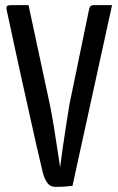

<svg xmlns="http://www.w3.org/2000/svg" viewBox="-20 -720 460 747"><path d="M194 7Q175 7 163.5 -9.5Q152 -26 146 -51Q136 -92 122 -153.5Q108 -215 92.5 -285.5Q77 -356 61.5 -425Q46 -494 34 -551Q22 -608 14.5 -642Q7 -676 7 -676Q4 -689 6 -694.5Q8 -700 25 -700H91L174 -313Q183 -269 190 -224.5Q197 -180 203 -140.5Q209 -101 214 -69Q218 -101 223.5 -140.5Q229 -180 236 -224.5Q243 -269 250 -313L325 -676Q327 -688 330.5 -694Q334 -700 346 -700H416L262 3Q246 5 231.5 6Q217 7 194 7Z"/></svg>

Font: Yanone Kaffeesatz ExtraLight
Style: Regular
Weight: 400
Version: Version 2.003